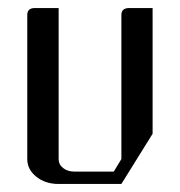

<svg xmlns="http://www.w3.org/2000/svg" viewBox="-20 -458 448 478"><path d="M47.9 -62V-420.9Q47.9 -438 66.9 -438H126V-62Q126 -48.3 137.2 -39.6Q148.4 -30.8 165 -30.8H263.2L282.2 -62V-420.9Q282.2 -438 301.8 -438H359.9V-125L282.2 0H126Q92.8 0 70.3 -18.1Q47.9 -36.1 47.9 -62Z"/></svg>

Font: Hhenum
Style: Regular
Weight: 400
Designer: T. Christopher White
Version: Version 1.0